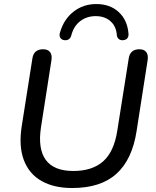

<svg xmlns="http://www.w3.org/2000/svg" viewBox="-20 -921 771 950"><path d="M88 -299.9 140.3 -631.8Q143.6 -654.7 157.1 -666Q170.6 -677.3 193.2 -677.3Q216.9 -677.3 227.7 -663.2Q238.5 -649.2 234.6 -623.4L182.9 -292Q166.4 -184.6 206.5 -129.8Q246.7 -75 342.5 -75Q437.1 -75 490.8 -123Q544.4 -171.1 560.3 -274.4L616.9 -631.8Q623.7 -677.3 669.7 -677.3Q692.9 -677.3 703.7 -663.2Q714.4 -649.2 710.5 -623.4L655.8 -272.3Q634.2 -131.6 556.2 -61.2Q478.3 9.3 336.9 9.3Q247 9.3 185.4 -25.5Q123.9 -60.3 97.8 -129.4Q71.7 -198.5 88 -299.9ZM277 -760.7Q295.7 -825.7 343.9 -863.3Q392.1 -901 456.3 -901Q524.3 -901 567.1 -861.6Q609.9 -822.3 615.6 -756.5Q617.4 -741.7 610.9 -732.8Q604.4 -723.9 590.8 -722.3Q578.8 -720.6 570.2 -726.2Q561.6 -731.8 558.7 -743.1L558.1 -747.4Q555 -791.2 526.5 -816.2Q498 -841.2 453.3 -841.2Q409.4 -841.2 377 -816.5Q344.7 -791.9 332.8 -746Q329.3 -733 320.5 -726.8Q311.8 -720.6 298.1 -722.3Q284.5 -723.9 278.2 -734.5Q271.9 -745 277 -760.7Z"/></svg>

Font: SN Pro Thin
Style: Italic
Weight: 200
Italic angle: -9°
Designer: Tobias Whetton
Foundry: Supernotes
Version: Version 1.003;Glyphs 3.3 (3324)